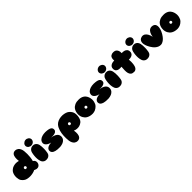

<svg xmlns="http://www.w3.org/2000/svg" viewBox="520 -2828 5147 5147"><g transform="rotate(-45 3094.0 -254.5)"><path d="M689 -30Q663 -3 633.5 1.5Q604 6 578 0.5Q552 -5 535 -14Q518 -23 518 -23Q479 -3 432 8Q385 19 336.5 21Q288 23 242 15Q196 7 160 -12Q136 -26 115 -45Q97 -62 78.5 -86.5Q60 -111 52 -145Q44 -176 41.5 -213.5Q39 -251 45 -290Q51 -329 67 -365.5Q83 -402 113 -430Q159 -473 209.5 -487Q260 -501 303 -501Q353 -500 401 -486Q390 -561 398 -620Q401 -645 409 -669.5Q417 -694 431.5 -713Q446 -732 468.5 -743.5Q491 -755 523 -755Q551 -755 573 -747Q595 -739 612 -726Q629 -713 641.5 -696.5Q654 -680 662 -663Q681 -623 687 -571Q693 -516 693 -457Q693 -406 686.5 -343.5Q680 -281 663 -218Q692 -204 706.5 -180Q721 -156 723 -129Q725 -102 716 -75.5Q707 -49 689 -30ZM396 -278Q379 -278 366.5 -265Q354 -252 356 -236Q358 -215 368.5 -207Q379 -199 396 -199Q413 -199 424 -209Q435 -219 435 -236Q435 -252 425 -265Q415 -278 396 -278Z M1052 -663Q1054 -641 1046.5 -620Q1039 -599 1024.5 -582.5Q1010 -566 989 -555.5Q968 -545 943 -542Q917 -539 894.5 -545.5Q872 -552 854 -565Q836 -578 824.5 -596.5Q813 -615 810 -638Q808 -660 815.5 -680.5Q823 -701 838 -717.5Q853 -734 874 -745Q895 -756 920 -759Q945 -762 967.5 -755.5Q990 -749 1008 -736Q1026 -723 1038 -704Q1050 -685 1052 -663ZM1095 -101Q1087 -56 1064 -32.5Q1041 -9 1017 2Q988 14 955 15Q912 17 885 3.5Q858 -10 842 -27Q824 -46 813 -72Q793 -126 789.5 -183.5Q786 -241 791 -289Q796 -344 809 -397Q821 -443 844.5 -466.5Q868 -490 891 -501Q918 -513 948 -514Q994 -516 1022.5 -498.5Q1051 -481 1068 -458Q1087 -432 1096 -396Q1103 -363 1107 -319Q1110 -281 1108.5 -226.5Q1107 -172 1095 -101Z M1452 -318Q1495 -312 1528 -302Q1561 -292 1584.5 -279Q1608 -266 1623.5 -251.5Q1639 -237 1648 -223Q1670 -190 1670 -150Q1670 -117 1660.5 -91.5Q1651 -66 1635.5 -47.5Q1620 -29 1600.5 -16Q1581 -3 1561 6Q1513 26 1452 31Q1396 33 1354.5 29Q1313 25 1283 17Q1253 9 1232.5 -2Q1212 -13 1200 -25Q1171 -53 1171 -90Q1170 -115 1177.5 -134Q1185 -153 1198.5 -167Q1212 -181 1229 -190.5Q1246 -200 1264 -206Q1306 -220 1361 -222Q1293 -238 1258 -263Q1223 -288 1208 -311Q1190 -338 1190 -368Q1191 -400 1203 -424Q1215 -448 1233.5 -465.5Q1252 -483 1274.5 -494.5Q1297 -506 1321 -514Q1376 -532 1446 -532Q1516 -530 1559.5 -520.5Q1603 -511 1627 -494.5Q1651 -478 1659 -456.5Q1667 -435 1666 -411Q1665 -388 1655 -372Q1645 -356 1630 -345.5Q1615 -335 1596 -328.5Q1577 -322 1557 -319Q1510 -312 1452 -318Z M1733 76Q1722 -23 1727 -116Q1729 -156 1735.5 -198.5Q1742 -241 1754 -282.5Q1766 -324 1784.5 -362.5Q1803 -401 1830 -432Q1865 -472 1918 -495Q1971 -518 2029.5 -524Q2088 -530 2147.5 -519.5Q2207 -509 2255 -482Q2279 -467 2300 -446Q2318 -428 2335.5 -401Q2353 -374 2363 -338Q2371 -306 2371.5 -265Q2372 -224 2364 -183.5Q2356 -143 2339 -107.5Q2322 -72 2296 -50Q2272 -30 2247 -18Q2222 -6 2197.5 0Q2173 6 2150.5 7Q2128 8 2108 6Q2061 2 2018 -18Q2032 58 2025 117Q2022 142 2014 166Q2006 190 1991 209Q1976 228 1952.5 239.5Q1929 251 1895 251Q1868 251 1847 243.5Q1826 236 1809.5 224Q1793 212 1781 196.5Q1769 181 1760 164Q1740 125 1733 76ZM2065 -274Q2048 -274 2035.5 -261Q2023 -248 2025 -232Q2027 -211 2037.5 -203Q2048 -195 2065 -195Q2082 -195 2093 -205Q2104 -215 2104 -232Q2104 -248 2094 -261Q2084 -274 2065 -274Z M2924 -116Q2908 -87 2886.5 -65.5Q2865 -44 2845 -30Q2822 -13 2798 -3Q2778 5 2759.5 9.5Q2741 14 2727 16Q2710 19 2697 19Q2642 19 2600.5 8Q2559 -3 2528 -20.5Q2497 -38 2475.5 -61Q2454 -84 2441 -108Q2408 -163 2405 -235Q2405 -293 2417.5 -335.5Q2430 -378 2450.5 -408.5Q2471 -439 2497.5 -459Q2524 -479 2551 -491Q2615 -519 2697 -516Q2745 -516 2782 -505Q2819 -494 2846.5 -476Q2874 -458 2892.5 -435.5Q2911 -413 2923 -389Q2951 -334 2955 -263Q2955 -216 2946.5 -180Q2938 -144 2924 -116ZM2691 -274Q2674 -274 2661.5 -261Q2649 -248 2651 -232Q2653 -211 2663.5 -203Q2674 -195 2691 -195Q2708 -195 2719 -205Q2730 -215 2730 -232Q2730 -248 2720 -261Q2710 -274 2691 -274Z M3285 -318Q3328 -312 3361 -302Q3394 -292 3417.5 -279Q3441 -266 3456.5 -251.5Q3472 -237 3481 -223Q3503 -190 3503 -150Q3503 -117 3493.5 -91.5Q3484 -66 3468.5 -47.5Q3453 -29 3433.5 -16Q3414 -3 3394 6Q3346 26 3285 31Q3229 33 3187.5 29Q3146 25 3116 17Q3086 9 3065.5 -2Q3045 -13 3033 -25Q3004 -53 3004 -90Q3003 -115 3010.5 -134Q3018 -153 3031.5 -167Q3045 -181 3062 -190.5Q3079 -200 3097 -206Q3139 -220 3194 -222Q3126 -238 3091 -263Q3056 -288 3041 -311Q3023 -338 3023 -368Q3024 -400 3036 -424Q3048 -448 3066.5 -465.5Q3085 -483 3107.5 -494.5Q3130 -506 3154 -514Q3209 -532 3279 -532Q3349 -530 3392.5 -520.5Q3436 -511 3460 -494.5Q3484 -478 3492 -456.5Q3500 -435 3499 -411Q3498 -388 3488 -372Q3478 -356 3463 -345.5Q3448 -335 3429 -328.5Q3410 -322 3390 -319Q3343 -312 3285 -318Z M3835 -663Q3837 -641 3829.5 -620Q3822 -599 3807.5 -582.5Q3793 -566 3772 -555.5Q3751 -545 3726 -542Q3700 -539 3677.5 -545.5Q3655 -552 3637 -565Q3619 -578 3607.5 -596.5Q3596 -615 3593 -638Q3591 -660 3598.5 -680.5Q3606 -701 3621 -717.5Q3636 -734 3657 -745Q3678 -756 3703 -759Q3728 -762 3750.5 -755.5Q3773 -749 3791 -736Q3809 -723 3821 -704Q3833 -685 3835 -663ZM3878 -101Q3870 -56 3847 -32.5Q3824 -9 3800 2Q3771 14 3738 15Q3695 17 3668 3.5Q3641 -10 3625 -27Q3607 -46 3596 -72Q3576 -126 3572.5 -183.5Q3569 -241 3574 -289Q3579 -344 3592 -397Q3604 -443 3627.5 -466.5Q3651 -490 3674 -501Q3701 -513 3731 -514Q3777 -516 3805.5 -498.5Q3834 -481 3851 -458Q3870 -432 3879 -396Q3886 -363 3890 -319Q3893 -281 3891.5 -226.5Q3890 -172 3878 -101Z M4112 -583Q4105 -632 4116 -671Q4121 -687 4130 -703Q4139 -719 4155 -731Q4171 -743 4194 -750.5Q4217 -758 4249 -758Q4280 -758 4303 -750.5Q4326 -743 4341.5 -730Q4357 -717 4367 -701Q4377 -685 4383 -669Q4396 -630 4393 -581Q4446 -584 4488 -572Q4506 -567 4523 -557.5Q4540 -548 4553.5 -533.5Q4567 -519 4575 -498Q4583 -477 4583 -448Q4583 -421 4575.5 -401.5Q4568 -382 4555 -368Q4542 -354 4526 -345Q4510 -336 4494 -331Q4454 -319 4405 -321Q4415 -227 4405 -154Q4401 -123 4392.5 -93Q4384 -63 4369 -40Q4354 -17 4331 -2.5Q4308 12 4276 12Q4212 12 4179.5 -15.5Q4147 -43 4134.5 -90Q4122 -137 4124 -198Q4126 -259 4131 -327Q4074 -319 4030 -328Q4011 -332 3993 -340Q3975 -348 3961 -362Q3947 -376 3938.5 -397Q3930 -418 3930 -448Q3930 -490 3948.5 -516Q3967 -542 3995 -557Q4023 -572 4054.5 -577.5Q4086 -583 4112 -583Z M4882 -663Q4884 -641 4876.5 -620Q4869 -599 4854.5 -582.5Q4840 -566 4819 -555.5Q4798 -545 4773 -542Q4747 -539 4724.5 -545.5Q4702 -552 4684 -565Q4666 -578 4654.5 -596.5Q4643 -615 4640 -638Q4638 -660 4645.5 -680.5Q4653 -701 4668 -717.5Q4683 -734 4704 -745Q4725 -756 4750 -759Q4775 -762 4797.5 -755.5Q4820 -749 4838 -736Q4856 -723 4868 -704Q4880 -685 4882 -663ZM4925 -101Q4917 -56 4894 -32.5Q4871 -9 4847 2Q4818 14 4785 15Q4742 17 4715 3.5Q4688 -10 4672 -27Q4654 -46 4643 -72Q4623 -126 4619.5 -183.5Q4616 -241 4621 -289Q4626 -344 4639 -397Q4651 -443 4674.5 -466.5Q4698 -490 4721 -501Q4748 -513 4778 -514Q4824 -516 4852.5 -498.5Q4881 -481 4898 -458Q4917 -432 4926 -396Q4933 -363 4937 -319Q4940 -281 4938.5 -226.5Q4937 -172 4925 -101Z M5291 -303Q5299 -372 5325 -423Q5336 -444 5351.5 -463.5Q5367 -483 5388 -496.5Q5409 -510 5436.5 -515Q5464 -520 5499 -513Q5530 -506 5549.5 -490.5Q5569 -475 5578.5 -454.5Q5588 -434 5590.5 -409.5Q5593 -385 5590 -361Q5584 -304 5554 -236Q5522 -168 5482 -115Q5465 -92 5444 -70.5Q5423 -49 5399 -32Q5375 -15 5348 -4.5Q5321 6 5291 6Q5249 6 5213 -9.5Q5177 -25 5146.5 -50Q5116 -75 5092 -105.5Q5068 -136 5049.5 -167Q5031 -198 5018.5 -225Q5006 -252 4999 -270Q4988 -296 4981 -333.5Q4974 -371 4980 -407Q4986 -443 5010 -472Q5034 -501 5086 -512Q5116 -518 5141 -512Q5166 -506 5186.5 -492.5Q5207 -479 5222.5 -459.5Q5238 -440 5250 -419Q5277 -370 5291 -303Z M6142 -116Q6126 -87 6104.5 -65.5Q6083 -44 6063 -30Q6040 -13 6016 -3Q5996 5 5977.5 9.5Q5959 14 5945 16Q5928 19 5915 19Q5860 19 5818.5 8Q5777 -3 5746 -20.5Q5715 -38 5693.5 -61Q5672 -84 5659 -108Q5626 -163 5623 -235Q5623 -293 5635.5 -335.5Q5648 -378 5668.5 -408.5Q5689 -439 5715.5 -459Q5742 -479 5769 -491Q5833 -519 5915 -516Q5963 -516 6000 -505Q6037 -494 6064.5 -476Q6092 -458 6110.5 -435.5Q6129 -413 6141 -389Q6169 -334 6173 -263Q6173 -216 6164.5 -180Q6156 -144 6142 -116ZM5909 -274Q5892 -274 5879.5 -261Q5867 -248 5869 -232Q5871 -211 5881.5 -203Q5892 -195 5909 -195Q5926 -195 5937 -205Q5948 -215 5948 -232Q5948 -248 5938 -261Q5928 -274 5909 -274Z"/></g></svg>

Font: Sniglet
Style: ExtraBold
Weight: 800
Version: Version 2.000; ttfautohint (v0.95) -l 8 -r 50 -G 200 -x 14 -